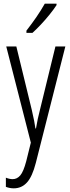

<svg xmlns="http://www.w3.org/2000/svg" viewBox="-20 -785 383 1046"><path d="M14 -532H69L153 -187Q162 -148 166 -127Q170 -106 173 -85H176Q181 -114 186 -138Q191 -162 198 -188L282 -532H336L175 103Q156 177 127 209Q98 241 55 241Q44 241 33.5 239Q23 237 12 233V183Q32 191 49 191Q73 191 90.5 170.5Q108 150 123 93L148 -8ZM288 -757Q273 -734 250 -705.5Q227 -677 202 -650.5Q177 -624 157 -606H124V-618Q155 -658 179 -693Q203 -728 224 -765H288Z"/></svg>

Font: Noto Sans Lao UI ExtCond Light
Style: Regular
Weight: 300
Width: 2
Designer: Monotype Design Team
Foundry: Monotype Imaging Inc.
Version: Version 2.000; ttfautohint (v1.8.4.7-5d5b)